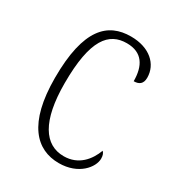

<svg xmlns="http://www.w3.org/2000/svg" viewBox="-140 -630 667 728"><g transform="rotate(30 194.0 -266.5)"><path d="M225 10C311 10 356 -47 356 -85C356 -100 352 -108 346 -114C329 -68 293 -22 228 -22C144 -22 93 -98 93 -264C93 -456 144 -513 222 -513C290 -513 316 -468 316 -401C339 -401 354 -411 354 -438C354 -497 305 -543 223 -543C122 -543 51 -478 51 -263C51 -64 126 10 225 10Z"/></g></svg>

Font: Noto Serif Armenian Condensed ExtraLight
Style: Regular
Weight: 200
Width: 3
Designer: Monotype Design Team
Foundry: Monotype Imaging Inc.
Version: Version 2.008